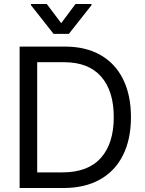

<svg xmlns="http://www.w3.org/2000/svg" viewBox="-20 -940 726 960"><path d="M78.1 0V-707H306.6Q408.7 -707 482.7 -664.8Q556.6 -622.6 595.7 -543.2Q634.8 -463.9 634.8 -354.5Q634.8 -244.1 595.2 -164.6Q555.7 -85 480 -42.5Q404.3 0 297.9 0ZM292 -78.1Q419.9 -78.1 484.4 -150.4Q548.8 -222.7 548.8 -354.5Q548.8 -484.9 485.8 -556.9Q422.9 -628.9 300.8 -628.9H166V-78.1ZM286.1 -824.2 357.4 -919.9H437.5V-914.1L324.2 -770.5H248L134.8 -914.1V-919.9H213.9Z"/></svg>

Font: Pretendard JP
Style: Regular
Weight: 400
Designer: Base glyphs from Inter by Rasmus Andersson; Hangeul glyphs from Noto Sans CJK(Source Han Sans) by Jang Soo-young and Kan
Foundry: Kil Hyung-jin
Version: Version 1.309